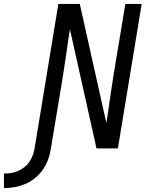

<svg xmlns="http://www.w3.org/2000/svg" viewBox="-144 -755 764 977"><path d="M-124 202V128Q-106 128 -88 125.5Q-70 123 -53 115.5Q-36 108 -20.5 96Q-5 84 5.5 68.5Q16 53 22.5 35.5Q29 18 32 0L153 -735H262L397 -130Q399 -138 400 -147Q401 -156 403 -165L419 -276Q425 -317 431.5 -358.5Q438 -400 445 -441L494 -735H577L456 0H347L219 -574L212 -605Q210 -597 209 -588Q208 -579 206 -570L190 -459Q184 -418 177.5 -376.5Q171 -335 164 -294L115 0Q111 28 101.5 55Q92 82 75.5 106Q59 130 36 149.5Q13 169 -14 180.5Q-41 192 -68.5 197Q-96 202 -124 202Z"/></svg>

Font: Zed Sans Extended
Style: Italic
Weight: 400
Width: 7
Italic angle: -9°
Designer: Belleve Invis
Foundry: Belleve Invis
Version: Version 1.0.0; ttfautohint (v1.8.4)